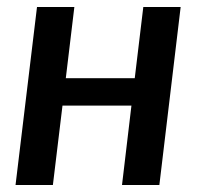

<svg xmlns="http://www.w3.org/2000/svg" viewBox="-20 -530 574 550"><path d="M497.5 -510 436.5 0H329.5L356.5 -227.5H159L131.5 0H24.5L86 -510H193L168.5 -306H366L390.5 -510Z"/></svg>

Font: Lato Semibold
Style: Italic
Weight: 600
Italic angle: -7°
Designer: Lukasz Dziedzic
Foundry: tyPoland Lukasz Dziedzic
Version: Version 2.006; 2014-01-15